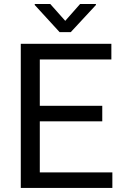

<svg xmlns="http://www.w3.org/2000/svg" viewBox="-20 -927 608 947"><path d="M484.4 -328.6V-405.3H176.3V-633.8H529.3V-710.9H82.5V0H534.2V-76.7H176.3V-328.6ZM301.8 -824.2 228 -907.2H151.4V-902.3L273.9 -768.6H329.1L453.1 -902.3V-907.2H375Z"/></svg>

Font: Roboto1
Style: rg
Weight: 400
Designer: Google
Version: Version 2.137; 2017